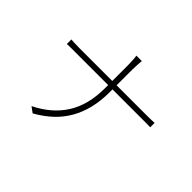

<svg xmlns="http://www.w3.org/2000/svg" viewBox="-159 -1028 1318 1318"><g transform="rotate(45 500.0 -369.0)"><path d="M506 -675Q506 -696 504 -724Q502 -752 500 -761H553Q552 -752 550 -724Q548 -696 548 -675Q548 -646 548 -605Q548 -564 548 -523Q548 -482 548 -454Q548 -370 531 -299.5Q514 -229 480.5 -170Q447 -111 396.5 -63.5Q346 -16 277 23L236 -7Q301 -39 351 -81.5Q401 -124 436 -178.5Q471 -233 488.5 -301.5Q506 -370 506 -454Q506 -481 506 -522Q506 -563 506 -604.5Q506 -646 506 -675ZM106 -524Q115 -523 137.5 -522Q160 -521 184 -521Q193 -521 231.5 -521Q270 -521 327 -521Q384 -521 450.5 -521Q517 -521 583.5 -521Q650 -521 706.5 -521Q763 -521 800.5 -521Q838 -521 846 -521Q864 -521 885.5 -521.5Q907 -522 915 -523V-480Q907 -481 885 -481Q863 -481 845 -481Q837 -481 799.5 -481Q762 -481 705.5 -481Q649 -481 583 -481Q517 -481 450.5 -481Q384 -481 327.5 -481Q271 -481 232.5 -481Q194 -481 185 -481Q160 -481 137.5 -481Q115 -481 106 -480Z"/></g></svg>

Font: Noto Sans KR ExtraLight
Style: Regular
Weight: 250
Designer: Ryoko NISHIZUKA  (kana, bopomofo & ideographs); Paul D. Hunt (Latin, Greek & Cyrillic); Sandoll Communications , Soo-you
Foundry: Adobe
Version: Version 2.004-H2;hotconv 1.0.118;makeotfexe 2.5.65603